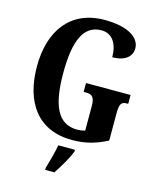

<svg xmlns="http://www.w3.org/2000/svg" viewBox="-136 -817 927 1132"><g transform="rotate(15 328.0 -251.5)"><path d="M358 10C435 10 502 -8 570 -44V-208C570 -266 579 -282 614 -282H622V-336H350V-282H364C404 -282 418 -266 418 -212V-64C401 -59 384 -57 370 -57C250 -57 205 -164 205 -358C205 -555 249 -660 359 -660C425 -660 460 -604 460 -523C541 -523 578 -561 578 -608C578 -673 505 -724 361 -724C153 -724 45 -574 45 -358C45 -137 147 10 358 10ZM250 208V221H306C335 178 374 113 389 71V61H287C280 105 262 168 250 208Z"/></g></svg>

Font: Noto Serif Tamil ExtraCondensed ExtraBold
Style: Regular
Weight: 800
Width: 2
Designer: Indian Type Foundry, Tom Grace, and the Monotype Design Team
Foundry: Monotype Imaging Inc.
Version: Version 2.004